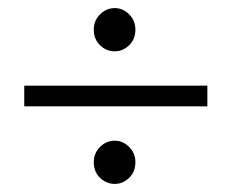

<svg xmlns="http://www.w3.org/2000/svg" viewBox="-20 -491 573 475"><path d="M212 -90Q212 -112 227.5 -127.5Q243 -143 264 -143Q284 -143 299.5 -127.5Q315 -112 315 -90Q315 -66 299.5 -51Q284 -36 264 -36Q243 -36 227.5 -51Q212 -66 212 -90ZM212 -418Q212 -440 227.5 -455.5Q243 -471 264 -471Q284 -471 299.5 -455.5Q315 -440 315 -418Q315 -394 299.5 -379Q284 -364 264 -364Q243 -364 227.5 -379Q212 -394 212 -418ZM493 -279V-228H40V-279Z"/></svg>

Font: Ek Mukta Light
Style: Regular
Weight: 300
Designer: Girish Dalvi and Yashodeep Gholap
Foundry: Ek Type
Version: Version 2.538;PS 1.002;hotconv 16.6.51;makeotf.lib2.5.65220;